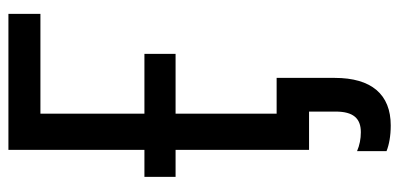

<svg xmlns="http://www.w3.org/2000/svg" viewBox="-266 -488 948 456"><g transform="rotate(-90 208.0 -260.0)"><path d="M138 194C212 194 251 148 251 61V-77H166V-317H308V-391H166V-638H403V-714H80V-391H16V-317H80V0H171V63C171 105 155 123 122 123C106 123 91 120 77 114V184C92 190 113 194 138 194Z"/></g></svg>

Font: Noto Sans Condensed
Style: Regular
Weight: 400
Width: 3
Designer: Monotype Design Team
Foundry: Monotype Imaging Inc.
Version: Version 2.013